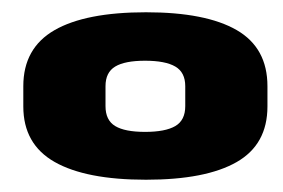

<svg xmlns="http://www.w3.org/2000/svg" viewBox="-20 -705 462 313"><path d="M218 -412Q120 -412 69 -441Q18 -470 18 -531.5V-564.5Q18 -626.5 68.8 -655.8Q119.5 -685 218 -685Q315.5 -685 365.8 -656Q416 -627 416 -564.5V-531.5Q416 -469.5 365.8 -440.8Q315.5 -412 218 -412ZM216.5 -490Q249.5 -490 265.8 -499.5Q282 -509 282 -532V-564.5Q282 -587 265.8 -596.5Q249.5 -606 216.5 -606Q183.5 -606 167.8 -596.5Q152 -587 152 -564.5V-532Q152 -509 167.8 -499.5Q183.5 -490 216.5 -490Z"/></svg>

Font: Anybody ExtraExpanded ExtraBold
Style: Regular
Weight: 800
Width: 8
Designer: Tyler Finck
Foundry: Etcetera Type Company
Version: Version 1.010; ttfautohint (v1.8.3) -l 8 -r 50 -G 200 -x 14 